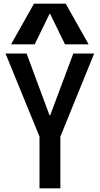

<svg xmlns="http://www.w3.org/2000/svg" viewBox="-20 -1020 540 1040"><path d="M194 0V-280L10 -730H124L248 -396H252L377 -730H490L307 -280V0ZM40 -780 164 -1000H336L460 -780H332L252 -944H248L168 -780Z"/></svg>

Font: M PLUS 1 Code Medium
Style: Regular
Weight: 500
Designer: Coji Morishita
Foundry: UNDERFOREST DESIGN
Version: Version 1.002